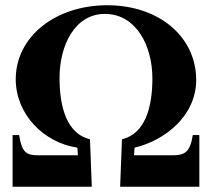

<svg xmlns="http://www.w3.org/2000/svg" viewBox="-20 -712 808 732"><path d="M330 0 323 -181C235 -202 207 -303 207 -415C207 -539 265 -659 380 -659C498 -659 561 -539 561 -413C561 -302 533 -202 445 -181L438 0H740V-197H715C705 -132 684 -120 639 -120H491L493 -149C614 -178 728 -274 728 -407C728 -572 586 -692 389 -692C191 -692 40 -572 40 -410C40 -276 147 -168 275 -149L277 -120H124C81 -120 63 -131 53 -197H28V0Z"/></svg>

Font: XITS
Style: Bold
Weight: 700
Designer: MicroPress Inc., with final additions and corrections provided by Coen Hoffman, Elsevier (retired)
Version: Version 1.302